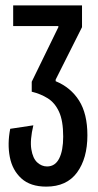

<svg xmlns="http://www.w3.org/2000/svg" viewBox="-20 -680 365 714"><path d="M152 14Q93 14 59.5 -16.5Q26 -47 16.5 -96Q7 -145 18 -201L104 -214Q91 -159 96.5 -125Q102 -91 118.5 -76Q135 -61 155 -61Q185 -61 200 -90.5Q215 -120 215 -172Q215 -231 199.5 -264.5Q184 -298 157.5 -314.5Q131 -331 98 -339V-376L197 -579V-583H29V-660H285V-579L187 -384V-378Q243 -355 274 -306Q305 -257 305 -177Q305 -91 266.5 -38.5Q228 14 152 14Z"/></svg>

Font: Bricolage Grotesque 48pt Condensed
Style: Regular
Weight: 400
Width: 3
Designer: Mathieu Triay
Foundry: Atelier Triay
Version: Version 1.000; ttfautohint (v1.8.4.7-5d5b);gftools[0.9.32]